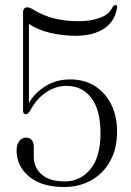

<svg xmlns="http://www.w3.org/2000/svg" viewBox="-20 -740 526 770"><path d="M46.5 -137.5Q46.5 -160 57.2 -174Q68 -188 84 -188Q115.5 -188 115.5 -149V-112.5Q115.5 -67.5 147.5 -40Q179.5 -12.5 240.5 -12.5Q301.5 -12.5 342.2 -61Q383 -109.5 383 -206Q383 -299 346.2 -347.2Q309.5 -395.5 247 -395.5Q202 -395.5 163.5 -368.8Q125 -342 100.5 -295Q95.5 -289 92 -285.5Q88.5 -282 83.5 -282Q72.5 -282 72.5 -296V-689.5Q72.5 -710.5 89.5 -710.5Q97.5 -710.5 109.5 -704Q150.5 -678 196 -666.5Q241.5 -655 294.5 -655Q343 -655 380.5 -668.5Q418 -682 431 -711Q438.5 -722 445.5 -719.5Q452 -717.5 448.5 -703Q437.5 -650 394 -623.2Q350.5 -596.5 284.5 -596.5Q232 -596.5 182.5 -608Q133 -619.5 96 -644V-327.5Q121.5 -370 164.5 -395.8Q207.5 -421.5 261.5 -421.5Q318.5 -421.5 360.8 -394.8Q403 -368 426.2 -320.8Q449.5 -273.5 449.5 -212Q449.5 -144.5 422.2 -94.8Q395 -45 347 -17.5Q299 10 236.5 10Q147.5 10 97 -31.8Q46.5 -73.5 46.5 -137.5Z"/></svg>

Font: Fraunces 144pt S050 Light
Style: Regular
Weight: 300
Version: Version 1.000; ttfautohint (v1.8.3)